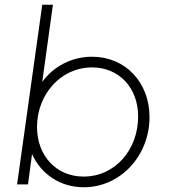

<svg xmlns="http://www.w3.org/2000/svg" viewBox="-20 -777 716 809"><path d="M333 12C487 12 610 -120 610 -284C610 -429 509 -538 368 -538C283 -538 206 -498 158 -432L203 -757H158L52 0H98L115 -128C154 -41 236 12 333 12ZM136 -242C136 -378 235 -493 368 -493C479 -493 562 -410 562 -286C562 -148 467 -33 332 -33C218 -33 136 -120 136 -242Z"/></svg>

Font: Mluvka ExtraLight
Style: Italic
Weight: 200
Italic angle: -8°
Designer: Modified by Jiří Krblich, Original typeface by Gumpita Rahayu
Foundry: Gumpita Rahayu & Jiří Krblich
Version: Version 2.000;Glyphs 3.1.1 (3134)